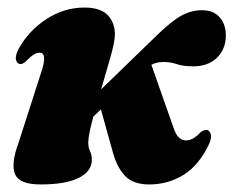

<svg xmlns="http://www.w3.org/2000/svg" viewBox="-20 -478 618 508"><path d="M284 -386.5Q284 -368.5 272.5 -327.8Q261 -287 247.5 -241.5L395 -384.5Q434 -422.5 460.2 -436.8Q486.5 -451 514 -451Q545 -451 561.2 -432.2Q577.5 -413.5 577.5 -384.5Q577.5 -348 554 -325.2Q530.5 -302.5 491.5 -302.5Q464.5 -302.5 448.2 -308.2Q432 -314 411 -314Q394.5 -314 380.5 -306.5L440 -137.5Q450.5 -106.5 472.5 -106.5Q491.5 -106.5 511.5 -129Q521.5 -135 526 -134.5Q534 -134 537.5 -123.5Q541 -113 532 -94.5Q506 -40.5 465.5 -15.2Q425 10 374.5 10Q333.5 10 312 -11.5Q290.5 -33 279 -73.5L247 -188.5L227 -169.5Q221 -147.5 217.2 -129.5Q213.5 -111.5 213.5 -101Q213.5 -87.5 218.2 -78Q223 -68.5 223 -55.5Q223 -24.5 188.2 -7.2Q153.5 10 87 10Q31.5 10 20 -16.8Q8.5 -43.5 28 -97L89 -286.5Q106.5 -338.5 85 -338.5Q77.5 -338.5 69.2 -333.5Q61 -328.5 46.5 -314Q39.5 -308.5 34.5 -308.5Q25.5 -308.5 22.5 -319.2Q19.5 -330 29.5 -349Q56 -397 102.8 -427.5Q149.5 -458 203.5 -458Q245.5 -458 264.8 -438.2Q284 -418.5 284 -386.5Z"/></svg>

Font: Fraunces 144pt S050 Black
Style: Italic
Weight: 900
Italic angle: -16°
Version: Version 1.000; ttfautohint (v1.8.3)